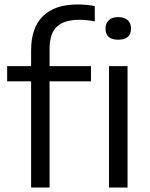

<svg xmlns="http://www.w3.org/2000/svg" viewBox="-20 -838 672 858"><path d="M119 0V-474.5H12V-542.5H119V-613.5Q119 -714 172 -766Q225 -818 326 -818Q366 -818 403.5 -811V-742.5Q369 -749.5 334 -749.5Q267.5 -749.5 234.5 -719.2Q201.5 -689 201.5 -618V-542.5H386.5V-474.5H201.5V0ZM508.5 -660.5Q451.5 -660.5 451.5 -710.5Q451.5 -734 466.2 -747.8Q481 -761.5 508.5 -761.5Q536 -761.5 550.8 -747.8Q565.5 -734 565.5 -710.5Q565.5 -660.5 508.5 -660.5ZM467 0V-542.5H550V0Z"/></svg>

Font: Encode Sans SemiExpanded SemiExpanded
Style: Regular
Weight: 400
Width: 6
Designer: Multiple Designers
Foundry: Impallari Type
Version: Version 3.000; ttfautohint (v1.8.3) -l 8 -r 50 -G 200 -x 14 